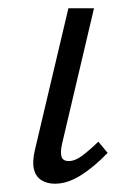

<svg xmlns="http://www.w3.org/2000/svg" viewBox="-20 -434 326 459"><path d="M111.5 5.2Q92.5 5.2 79 -3.3Q65.5 -11.7 61.2 -29.2Q56.9 -46.7 63.1 -74.1L143.5 -414.2H204.7L128.1 -89Q124.1 -70.5 127 -59.8Q130 -49 144.5 -49Q159.3 -49 176 -61.4Q192.8 -73.8 215.1 -95.3L237.3 -68.5Q203.7 -33.7 172.2 -14.3Q140.7 5.2 111.5 5.2Z"/></svg>

Font: Ysabeau
Style: Bold Italic
Weight: 700
Italic angle: -12°
Designer: Christian Thalmann (Catharsis Fonts)
Version: Version 2.002